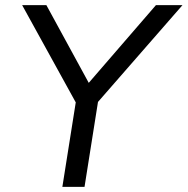

<svg xmlns="http://www.w3.org/2000/svg" viewBox="-20 -725 728 745"><path d="M222 0 280 -366 287 -304 66 -705H160L329 -395H317L585 -705H688L338 -304L366 -366L308 0Z"/></svg>

Font: Nunito Sans 10pt
Style: Italic
Weight: 400
Italic angle: -9°
Designer: Vernon Adams
Foundry: Vernon Adams
Version: Version 3.101;gftools[0.9.27]